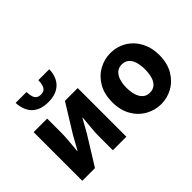

<svg xmlns="http://www.w3.org/2000/svg" viewBox="-140 -1199 1574 1574"><g transform="rotate(-45 647.0 -412.0)"><path d="M76 0V-564H233V-402Q233 -360 228 -306.5Q223 -253 219 -201H222Q236 -227 255.5 -261Q275 -295 288 -320L439 -564H587V0H430V-162Q430 -204 435.5 -257.5Q441 -311 445 -363H441Q427 -338 408 -303.5Q389 -269 375 -245L223 0ZM336 -652Q287 -652 251 -665.5Q215 -679 191.5 -703.5Q168 -728 155.5 -762Q143 -796 141 -838H267Q268 -807 274.5 -784.5Q281 -762 296 -750.5Q311 -739 336 -739Q362 -739 376.5 -750.5Q391 -762 397.5 -784.5Q404 -807 405 -838H531Q530 -796 517.5 -762Q505 -728 481 -703.5Q457 -679 421.5 -665.5Q386 -652 336 -652Z M979 14Q908 14 845 -21Q782 -56 743.5 -122.5Q705 -189 705 -282Q705 -376 743.5 -442Q782 -508 845 -543Q908 -578 979 -578Q1032 -578 1081.5 -558.5Q1131 -539 1169 -500.5Q1207 -462 1229.5 -407.5Q1252 -353 1252 -282Q1252 -189 1213.5 -122.5Q1175 -56 1112.5 -21Q1050 14 979 14ZM979 -118Q1015 -118 1039 -138Q1063 -158 1074.5 -195.5Q1086 -233 1086 -282Q1086 -332 1074.5 -369Q1063 -406 1039 -426Q1015 -446 979 -446Q944 -446 920 -426Q896 -406 883.5 -369Q871 -332 871 -282Q871 -233 883.5 -195.5Q896 -158 920 -138Q944 -118 979 -118Z"/></g></svg>

Font: Noto Sans KR ExtraBold
Style: Regular
Weight: 800
Designer: Ryoko NISHIZUKA  (kana, bopomofo & ideographs); Paul D. Hunt (Latin, Greek & Cyrillic); Sandoll Communications , Soo-you
Foundry: Adobe
Version: Version 2.004-H2;hotconv 1.0.118;makeotfexe 2.5.65603